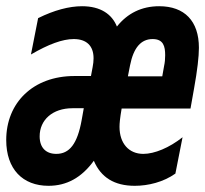

<svg xmlns="http://www.w3.org/2000/svg" viewBox="-35 -580 657 614"><path d="M120.1 14.2C178.2 14.2 225.6 -11.7 265.1 -65.9C287.6 -12.7 330.6 14.2 396 14.2C439 14.2 487.3 2.4 525.9 -24.9L548.8 -141.1C506.3 -107.4 459 -87.9 423.3 -87.9C377 -87.9 347.2 -121.6 347.2 -174.3C347.2 -186 348.6 -201.2 354 -232.9H574.2L585.4 -295.9C596.2 -355.5 601.1 -399.4 601.1 -427.2C601.1 -512.7 555.2 -560.1 474.1 -560.1C418 -560.1 372.6 -537.6 338.9 -495.1C323.2 -534.2 287.1 -560.1 227.5 -560.1C186 -560.1 138.2 -547.4 86.9 -522L64 -405.8C120.1 -438.5 165 -455.1 200.7 -455.1C241.7 -455.1 264.2 -433.6 264.2 -393.6C264.2 -385.3 263.2 -375 261.2 -365.2L255.9 -336.9H203.1C70.3 -336.9 -15.1 -251 -15.1 -132.3C-15.1 -39.1 37.6 14.2 120.1 14.2ZM374 -335.9 380.9 -371.1C392.1 -427.7 416 -455.1 453.1 -455.1C487.8 -455.1 493.2 -431.6 493.2 -403.3C493.2 -391.1 492.2 -379.9 489.7 -368.7L483.9 -335.9ZM145 -87.9C112.3 -87.9 91.8 -107.4 91.8 -144C91.8 -196.3 132.8 -233.9 196.8 -233.9H232.9L226.1 -195.8C212.4 -119.6 187 -87.9 145 -87.9Z"/></svg>

Font: Hack
Style: Bold Oblique
Weight: 700
Italic angle: -12°
Monospace: yes
Designer: Christopher Simpkins
Foundry: Christopher Simpkins
Version: Version 2.010